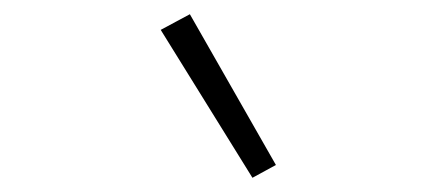

<svg xmlns="http://www.w3.org/2000/svg" viewBox="-20 -794 616 270"><path d="M335 -544 368 -562 247 -774 206 -752Z"/></svg>

Font: Iosevka Sparkle XLtObl
Style: Regular
Weight: 200
Italic angle: -9°
Designer: Belleve Invis
Foundry: Belleve Invis
Version: Version 4.5.0; ttfautohint (v1.8.3)